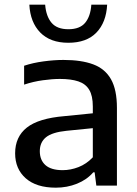

<svg xmlns="http://www.w3.org/2000/svg" viewBox="-20 -816 604 844"><path d="M225.5 9Q140 9 93.2 -32.2Q46.5 -73.5 46.5 -142Q46.5 -214.5 98 -255.2Q149.5 -296 263.5 -305.5L413 -320.5L422 -256L272 -241Q209 -234.5 182 -212.5Q155 -190.5 155 -151.5Q155 -112 180 -90Q205 -68 255.5 -68Q290.5 -68 325.2 -81.5Q360 -95 388 -124.5V-348Q388 -395 372.2 -421.2Q356.5 -447.5 324.5 -458.2Q292.5 -469 243 -469Q210 -469 168.2 -463.2Q126.5 -457.5 86 -444V-527Q125 -540 171.5 -546.2Q218 -552.5 259 -552.5Q338 -552.5 390 -533Q442 -513.5 468 -467.5Q494 -421.5 494 -341.5V0H403.5L396 -58.5H390Q362 -26 318.5 -8.5Q275 9 225.5 9ZM280.5 -628Q201 -628 157 -673Q113 -718 109 -795.5H178.5Q182.5 -744.5 206.5 -716Q230.5 -687.5 280.5 -687.5Q331 -687.5 354.5 -716Q378 -744.5 381.5 -795.5H451Q447 -717.5 403.8 -672.8Q360.5 -628 280.5 -628Z"/></svg>

Font: Encode Sans SemiExpanded Medium
Style: Regular
Weight: 500
Width: 6
Designer: Multiple Designers
Foundry: Impallari Type
Version: Version 3.002